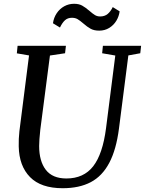

<svg xmlns="http://www.w3.org/2000/svg" viewBox="-20 -985 766 1015"><path d="M609 -306Q594.5 -193.5 557.5 -123.8Q520.5 -54 459.8 -22Q399 10 311.5 10Q196.5 10 138.8 -48.8Q81 -107.5 79 -211Q78 -250 82.5 -291L133.5 -692L69 -703L73 -743H328.5L324 -703.5L244 -691.5L193 -299Q187 -243.5 187 -213Q187 -133 222.2 -87.2Q257.5 -41.5 331 -41.5Q422.5 -41.5 472.8 -106.2Q523 -171 540.5 -307L589.5 -691.5L520 -703.5L524 -743H726L721.5 -703.5L658.5 -692ZM260 -862Q264 -891.5 279.8 -915Q295.5 -938.5 319.5 -951.8Q343.5 -965 371.5 -965Q397 -965 414.2 -955.5Q431.5 -946 453.5 -927Q470 -912.5 482 -905.2Q494 -898 509.5 -898Q533.5 -898 549.2 -911.2Q565 -924.5 576 -947.5L612.5 -925Q609 -898.5 595 -875.2Q581 -852 557.5 -837.5Q534 -823 504.5 -823Q477.5 -823 459.5 -832.8Q441.5 -842.5 420.5 -861Q402.5 -876.5 390 -883.8Q377.5 -891 360.5 -891Q338 -891 323.8 -878.2Q309.5 -865.5 297 -839.5Z"/></svg>

Font: Merriweather Text
Style: Italic
Weight: 400
Italic angle: -7.8°
Designer: Eben Sorkin
Foundry: Eben Sorkin
Version: Version 2.100